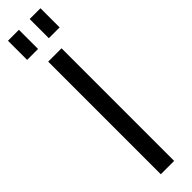

<svg xmlns="http://www.w3.org/2000/svg" viewBox="-310 -867 844 844"><g transform="rotate(-45 111.5 -445.0)"><path d="M153 -700V0H70V-700ZM78 -890V-771H10V-890ZM212 -890V-771H145V-890Z"/></g></svg>

Font: Pathway Extreme Condensed
Style: Regular
Weight: 400
Width: 3
Version: Version 1.001;gftools[0.9.26]